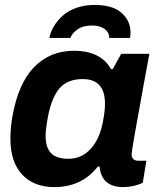

<svg xmlns="http://www.w3.org/2000/svg" viewBox="-20 -743 644 775"><path d="M361.8 -723.1Q435.1 -723.1 470.9 -690.9Q506.8 -658.7 506.8 -611.8Q506.8 -603.5 504.9 -589.8H420.9Q420.9 -612.8 401.6 -626.5Q382.3 -640.1 352.1 -640.1Q315.4 -640.1 293 -624.5Q270.5 -608.9 264.2 -589.8H179.2Q184.1 -614.3 197.8 -637.2Q211.4 -660.2 233.4 -679.9Q255.4 -699.7 288.6 -711.4Q321.8 -723.1 361.8 -723.1ZM199.2 12.2Q116.7 12.2 69.3 -38.6Q22 -89.4 22 -183.1Q22 -226.6 29.8 -271Q53.2 -405.8 117.4 -471.9Q181.6 -538.1 278.8 -538.1Q386.2 -538.1 428.2 -463.9H435.1L469.2 -525.9H583L559.1 -397Q511.2 -135.3 511.2 -121.1Q511.2 -94.2 539.1 -94.2H570.8L556.2 -4.9Q518.6 12.2 476.1 12.2Q418.9 12.2 395 -25.9Q383.3 -47.4 381.8 -70.8H375Q310.1 12.2 199.2 12.2ZM256.8 -102.1Q309.6 -102.1 346.4 -142.6Q383.3 -183.1 396 -254.9Q403.8 -294.9 403.8 -324.2Q403.8 -423.8 314 -423.8Q253.4 -423.8 221.4 -387.9Q189.5 -352.1 173.8 -273.9Q164.1 -220.2 164.1 -194.8Q164.1 -147.5 186 -124.8Q208 -102.1 256.8 -102.1Z"/></svg>

Font: Archivo
Style: Bold Italic
Weight: 700
Italic angle: -10°
Designer: Hector Gatti
Foundry: Omnibus-Type
Version: Version 2.001